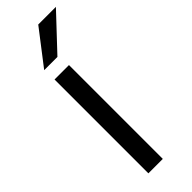

<svg xmlns="http://www.w3.org/2000/svg" viewBox="-256 -782 800 800"><g transform="rotate(-45 144.5 -381.5)"><path d="M156 0H71V-553H156ZM146 -611H68L185 -763H289Z"/></g></svg>

Font: Open Sauce One
Style: Regular
Weight: 400
Designer: Alfredo Marco Pradil
Foundry: Creative Sauce Fz LLC
Version: Version 1.477